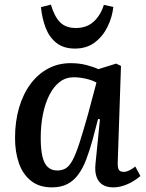

<svg xmlns="http://www.w3.org/2000/svg" viewBox="-20 -796 631 830"><path d="M489 -96Q488 -72 493.5 -62.5Q499 -53 515 -53Q526 -53 539 -59.5Q552 -66 565 -76L587 -35Q576 -25 556.5 -13Q537 -1 514.5 6.5Q492 14 469 14Q442 14 423.5 2.5Q405 -9 397 -32.5Q389 -56 393 -90L412 -280L404 -282L380 -191Q367 -144 352.5 -106Q338 -68 318 -41Q298 -14 270.5 0Q243 14 204 14Q150 14 114.5 -14Q79 -42 62 -90Q45 -138 45 -200Q45 -271 62.5 -330.5Q80 -390 112 -433Q144 -476 188 -499.5Q232 -523 285 -523Q323 -523 355 -514.5Q387 -506 405 -497L482 -521L503 -511ZM227 -59Q249 -59 264.5 -68.5Q280 -78 294 -104Q308 -130 323.5 -178Q339 -226 361 -304L397 -439Q380 -449 352 -455.5Q324 -462 299 -462Q265 -462 239 -442.5Q213 -423 194.5 -387.5Q176 -352 166 -304Q156 -256 156 -199Q156 -150 163.5 -119Q171 -88 187 -73.5Q203 -59 227 -59ZM304 -586Q255 -586 224 -610.5Q193 -635 177.5 -675.5Q162 -716 157 -765L200 -776Q215 -725 239.5 -700Q264 -675 308 -675Q355 -675 385 -702.5Q415 -730 429 -775L470 -766Q465 -721 444.5 -679.5Q424 -638 389 -612Q354 -586 304 -586Z"/></svg>

Font: Literata 18pt Medium
Style: Italic
Weight: 500
Italic angle: -2°
Designer: Latin by Veronika Burian and Jose Scaglione. Greek by Irene Vlachou. Cyrillic by Vera Evstafieva
Foundry: TypeTogether
Version: Version 3.103;gftools[0.9.29]